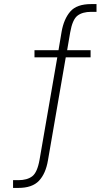

<svg xmlns="http://www.w3.org/2000/svg" viewBox="-20 -733 538 941"><path d="M44 188V150H70Q113 150 138 131Q163 112 174 49L262 -459L269 -452H149V-487H275L265 -477L282 -578Q293 -640 324.5 -676.5Q356 -713 427 -713H453V-675H427Q384 -675 359.5 -656Q335 -637 324 -574L307 -475L299 -487H424V-452H290L304 -462L215 53Q204 118 171 153Q138 188 70 188Z"/></svg>

Font: Nunito Sans 10pt Condensed ExtraLight
Style: Regular
Weight: 250
Width: 3
Designer: Vernon Adams
Foundry: Vernon Adams
Version: Version 3.101;gftools[0.9.27]